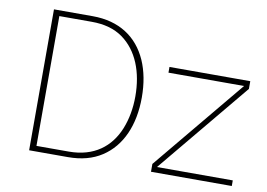

<svg xmlns="http://www.w3.org/2000/svg" viewBox="-71 -761 1213 872"><g transform="rotate(10 535.0 -325.0)"><path d="M1022 -457 673.3 -36.1V0H1045.9V-25.9H696.3L1045.9 -447.8V-483.4H673.3V-457ZM573.7 -324.7C573.7 -388.7 563 -445.3 541.5 -494.1C498 -591.8 413.1 -649.9 290 -649.9H111.3V0H290C351.6 0 403.3 -13.7 445.8 -41.5C529.8 -96.2 573.7 -197.3 573.7 -324.7ZM543.9 -324.7C543.9 -269.5 534.7 -219.2 516.6 -173.8C480 -83.5 405.8 -25.4 290 -25.4H140.6V-624H290C348.1 -624 395.5 -610.8 433.1 -584C507.8 -530.8 543.9 -436 543.9 -324.7Z"/></g></svg>

Font: Estedad Thin
Style: Regular
Weight: 100
Designer: Amin Abedi
Version: Version 7.3